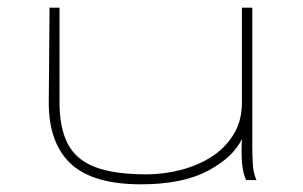

<svg xmlns="http://www.w3.org/2000/svg" viewBox="-20 -469 790 500"><path d="M347 11Q222 11 164.5 -42.5Q107 -96 107 -202L109 -449H135V-202Q135 -136 156.5 -94.5Q178 -53 227.5 -34Q277 -15 362 -15Q405 -15 449 -26Q493 -37 529 -59.5Q565 -82 587.5 -117.5Q610 -153 610 -203V-449H637V-87Q637 -64 638.5 -40.5Q640 -17 648 0H621Q613 -17 610.5 -42.5Q608 -68 610 -107Q587 -59 521 -24Q455 11 347 11Z"/></svg>

Font: Inconsolata ExtraExpanded ExtraLight
Style: Regular
Weight: 200
Width: 8
Monospace: yes
Designer: Raph Levien, Cyreal, Brenton Simpson
Foundry: Raph Levien, Cyreal, Google
Version: Version 3.100; ttfautohint (v1.8.4.7-5d5b)